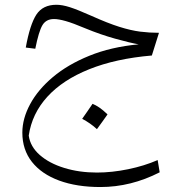

<svg xmlns="http://www.w3.org/2000/svg" viewBox="-20 -420 761 789"><path d="M85.9 -224.6Q103 -319.3 129.4 -359.9Q155.8 -400.4 211.9 -400.4Q235.8 -400.4 267.1 -390.4Q298.3 -380.4 355.5 -355Q422.9 -324.7 470.2 -309.8Q517.6 -294.9 555.9 -290Q594.2 -285.2 633.3 -285.2L604 -191.9Q455.6 -179.2 346.7 -135.5Q237.8 -91.8 174.6 -22.5Q111.3 46.9 98.1 137.2Q104.5 182.6 143.3 216.8Q182.1 251 243.7 270Q305.2 289.1 378.4 289.1Q439.9 289.1 506.6 275.4Q573.2 261.7 627.9 237.8L636.2 288.1Q518.1 348.6 392.6 348.6Q295.4 348.6 223.1 322Q150.9 295.4 111.3 245.4Q71.8 195.3 71.8 125Q71.8 67.4 103.8 8.1Q135.7 -51.3 197 -103Q258.3 -154.8 347.2 -190.9Q436 -227.1 549.8 -237.8Q513.7 -244.1 452.6 -261.2Q391.6 -278.3 331.5 -303.2Q279.3 -325.2 249.8 -333.5Q220.2 -341.8 202.1 -341.8Q169.4 -341.8 154.3 -316.4Q139.2 -291 125 -219.7ZM360.3 6.6Q373.5 11.9 388.7 22.2Q403.8 32.6 421.8 50.1Q411.3 65.1 400.5 80.2Q389.8 95.4 378.3 110.8Q364.7 98 349.1 87.3Q333.5 76.5 317.7 68.2Q328.7 52.8 339 37.8Q349.3 22.9 360.3 6.6Z"/></svg>

Font: Pinar DS1-Light
Style: Regular
Weight: 300
Designer: Amin Abedi
Version: Version 2.000